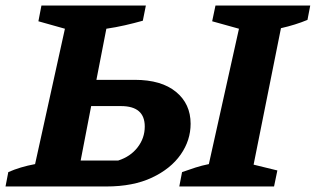

<svg xmlns="http://www.w3.org/2000/svg" viewBox="-48 -675 1143 695"><path d="M-28 0 -18 -52Q25 -71 79 -81L187 -571L91 -598L102 -655H480L469 -600Q437 -591 404 -583.5Q371 -576 337 -571L301 -386H440Q536 -386 589 -342.5Q642 -299 642 -227Q642 -167 606 -115.5Q570 -64 502 -32Q434 0 337 0ZM601 0 611 -52Q636 -61 659.5 -68.5Q683 -76 708 -81L817 -571L720 -598L732 -655H1075L1065 -603Q1022 -585 969 -573L870 -79L956 -58L944 0ZM244 -94H380Q424 -108 450 -141.5Q476 -175 476 -217Q476 -291 390 -291H282Z"/></svg>

Font: Piazzolla SC
Style: Bold Italic
Weight: 700
Italic angle: -11.3°
Designer: Juan Pablo del Peral
Foundry: Huerta Tipografica
Version: Version 1.330